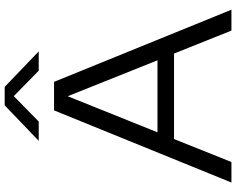

<svg xmlns="http://www.w3.org/2000/svg" viewBox="-112 -874 986 801"><g transform="rotate(-90 380.5 -473.0)"><path d="M654 0 558 -239.5H201.5L105.5 0H20L321 -740H440L741 0ZM229.5 -308.5H530L380 -683ZM567 -804H486.5L380.5 -908L274.5 -804H194L342 -946H419Z"/></g></svg>

Font: Encode Sans Expanded
Style: Regular
Weight: 400
Width: 7
Designer: Multiple Designers
Foundry: Impallari Type
Version: Version 2.000